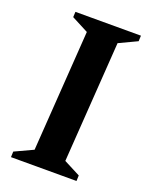

<svg xmlns="http://www.w3.org/2000/svg" viewBox="-120 -676 575 741"><g transform="rotate(20 167.5 -306.0)"><path d="M18 0 18.9 -23.1 93.9 -58 127.9 -554 58.9 -589.9 60 -612H329.1L328 -588.9L254.1 -554L220.1 -58L288 -23L287.1 0Z"/></g></svg>

Font: Ancizar Serif Light
Style: Italic
Weight: 300
Italic angle: -4°
Designer: Cesar Puertas, Viviana Monsalve, Julian Moncada, Julian Prieto, Jose Castro, Felipe Aragon, Mariel Hernandez, Sara Alarc
Version: Version 8.100